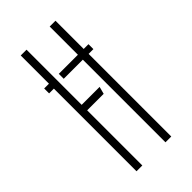

<svg xmlns="http://www.w3.org/2000/svg" viewBox="-246 -869 938 938"><g transform="rotate(-45 223.0 -400.0)"><path d="M70 -605H142V-571H70ZM171 -605H376V-571H171ZM103 0V-800H143V0ZM122.5 -381V-419H267L257 -381ZM303 0V-800H343V0Z"/></g></svg>

Font: Big Shoulders Stencil Text Thin
Style: Regular
Weight: 100
Designer: Patric King
Foundry: XO Type Co
Version: Version 2.001